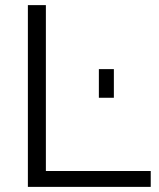

<svg xmlns="http://www.w3.org/2000/svg" viewBox="-20 -730 623 750"><path d="M88.9 0V-710H159.2V-62H568.8V0ZM366.2 -348.1V-460H424.8V-348.1Z"/></svg>

Font: Rawline
Style: Regular
Weight: 400
Designer: Matt McInerney, Pablo Impallari, Rodrigo Fuenzalida
Foundry: Matt McInerney, Pablo Impallari, Rodrigo Fuenzalida
Version: Version 4.020;PS 004.020;hotconv 1.0.88;makeotf.lib2.5.64775